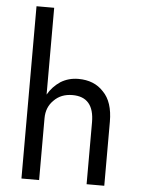

<svg xmlns="http://www.w3.org/2000/svg" viewBox="-55 -823 634 866"><g transform="rotate(5 262.5 -390.0)"><path d="M370 -280Q370 -395 272 -395Q220 -395 188 -362Q155 -330 155 -280V0H75V-780H155V-387Q176 -424 212 -448Q248 -470 292 -470Q364 -470 406 -424Q450 -380 450 -290V0H370Z"/></g></svg>

Font: jost-mod-400
Style: Regular
Weight: 400
Version: Version 3.200; ttfautohint (v0.97) -l 8 -r 50 -G 200 -x 14 -